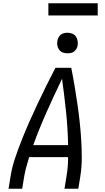

<svg xmlns="http://www.w3.org/2000/svg" viewBox="-20 -1147 640 1167"><path d="M32 0 44 -74Q53 -131 72 -187Q91 -243 113 -298.5Q135 -354 159.5 -409Q184 -464 209.5 -518.5Q235 -573 262 -627Q289 -681 317 -735H413Q424 -681 433 -627Q442 -573 450 -518.5Q458 -464 464 -409.5Q470 -355 473.5 -299Q477 -243 477 -186.5Q477 -130 468 -74L456 0H372L384 -74Q389 -103 391.5 -132.5Q394 -162 394 -192H157Q148 -162 140 -132.5Q132 -103 127 -74L115 0ZM394 -265Q392 -367 381.5 -467.5Q371 -568 357 -668Q309 -568 264 -467.5Q219 -367 182 -265ZM390 -823Q375 -823 361.5 -828Q348 -833 339.5 -844.5Q331 -856 328.5 -870.5Q326 -885 329 -900Q331 -910 336 -920Q341 -930 350 -936.5Q359 -943 369.5 -945.5Q380 -948 390 -948Q405 -948 419 -942.5Q433 -937 441 -925.5Q449 -914 451.5 -899.5Q454 -885 452 -870Q450 -860 444.5 -850Q439 -840 430 -833.5Q421 -827 410.5 -825Q400 -823 390 -823ZM274 -1053V-1127H574V-1053Z"/></svg>

Font: Iosevka Curly Extended Oblique
Style: Regular
Weight: 400
Width: 7
Italic angle: -9°
Monospace: yes
Designer: Belleve Invis
Foundry: Belleve Invis
Version: Version 11.1.0; ttfautohint (v1.8.3)